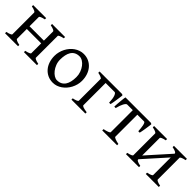

<svg xmlns="http://www.w3.org/2000/svg" viewBox="172 -1323 2191 2191"><g transform="rotate(45 1267.5 -227.5)"><path d="M332 0V-21Q365.2 -27.8 382.8 -35.9Q400.4 -43.9 400.4 -50.8V-210H168.5V-50.8Q168.5 -44.9 184.8 -36.4Q201.2 -27.8 236.8 -21V0H26.9V-21Q60.1 -27.8 77.6 -35.9Q95.2 -43.9 95.2 -50.8V-403.3Q95.2 -409.2 78.9 -417.7Q62.5 -426.3 26.9 -433.1V-454.1H236.8V-433.1Q203.6 -426.3 186 -418.2Q168.5 -410.2 168.5 -403.3V-253.9H400.4V-403.3Q400.4 -409.2 384 -417.7Q367.7 -426.3 332 -433.1V-454.1H542V-433.1Q508.8 -426.3 491.2 -418.2Q473.6 -410.2 473.6 -403.3V-50.8Q473.6 -44.9 490 -36.4Q506.3 -27.8 542 -21V0Z M957 -222.2Q957 -260.7 944.3 -295.7Q931.6 -330.6 911.6 -357.2Q891.6 -383.8 866.2 -399.4Q840.8 -415 815.9 -415Q778.8 -415 753.4 -400.9Q728 -386.7 712.6 -362.1Q697.3 -337.4 690.4 -303.7Q683.6 -270 683.6 -231Q683.6 -192.4 697.3 -157.5Q710.9 -122.6 731.7 -96.2Q752.4 -69.8 777.3 -54.4Q802.2 -39.1 824.7 -39.1Q859.4 -39.1 884.3 -52Q909.2 -64.9 925.3 -88.9Q941.4 -112.8 949.2 -146.5Q957 -180.2 957 -222.2ZM1032.7 -236.8Q1032.7 -204.1 1024.4 -172.9Q1016.1 -141.6 1001.5 -113.8Q986.8 -85.9 966.3 -62.3Q945.8 -38.6 921.1 -21.5Q896.5 -4.4 868.7 5.1Q840.8 14.6 811 14.6Q764.6 14.6 727.3 -2.9Q689.9 -20.5 663.3 -51.3Q636.7 -82 622.3 -124.5Q607.9 -167 607.9 -216.8Q607.9 -249 616 -280.3Q624 -311.5 638.4 -339.6Q652.8 -367.7 673.1 -391.4Q693.4 -415 718 -432.1Q742.7 -449.2 771.2 -459Q799.8 -468.8 830.1 -468.8Q876 -468.8 913.3 -451.2Q950.7 -433.6 977.3 -402.6Q1003.9 -371.6 1018.3 -329.1Q1032.7 -286.6 1032.7 -236.8Z M1098.6 0V-21Q1112.3 -23.4 1124.5 -26.9Q1136.7 -30.3 1146.2 -34.2Q1155.8 -38.1 1161.4 -42.7Q1167 -47.4 1167 -52.7V-405.8Q1167 -407.7 1161.9 -411.4Q1156.7 -415 1147.5 -418.9Q1138.2 -422.9 1125.7 -426.8Q1113.3 -430.7 1098.6 -433.1V-454.1H1462.9L1476.1 -445.3Q1475.6 -439 1474.1 -426.3Q1472.7 -413.6 1470.2 -397.5Q1467.8 -381.3 1465.3 -363.3Q1462.9 -345.2 1460 -328.9Q1457 -312.5 1454.6 -299.3Q1452.1 -286.1 1450.2 -279.3H1427.2Q1424.8 -345.2 1412.4 -377.7Q1399.9 -410.2 1384.8 -410.2H1240.2V-52.7Q1240.2 -47.9 1244.1 -43.7Q1248 -39.6 1257.8 -35.6Q1267.6 -31.7 1283.4 -28.1Q1299.3 -24.4 1323.7 -21V0Z M1595.7 0V-21Q1612.3 -24.4 1627.2 -28.3Q1642.1 -32.2 1653.6 -36.6Q1665 -41 1671.9 -45.7Q1678.7 -50.3 1678.7 -55.7V-410.2H1587.9Q1580.1 -410.2 1571.5 -401.1Q1563 -392.1 1554.4 -376Q1545.9 -359.9 1537.8 -337.6Q1529.8 -315.4 1523.9 -289.1H1501Q1501 -295.9 1501.5 -309.3Q1502 -322.8 1503.2 -338.9Q1504.4 -355 1506.1 -372.6Q1507.8 -390.1 1509.5 -406.2Q1511.2 -422.4 1512.9 -435.1Q1514.6 -447.8 1516.6 -454.1H1928.7L1941.9 -445.3Q1941.4 -439 1939.9 -426.5Q1938.5 -414.1 1936 -398.4Q1933.6 -382.8 1931.2 -365.7Q1928.7 -348.6 1925.8 -332.8Q1922.9 -316.9 1920.4 -304Q1918 -291 1916 -284.2H1893.1Q1891.6 -307.1 1889.4 -329.8Q1887.2 -352.5 1883.3 -370.4Q1879.4 -388.2 1873.8 -399.2Q1868.2 -410.2 1860.4 -410.2H1752V-55.7Q1752 -50.8 1758.3 -46.1Q1764.6 -41.5 1775.6 -36.9Q1786.6 -32.2 1802 -28.3Q1817.4 -24.4 1835 -21V0Z M2298.3 0V-21Q2331.5 -27.8 2349.1 -35.9Q2366.7 -43.9 2366.7 -50.8V-335L2120.1 -59.6V-50.8Q2120.1 -44.9 2136.5 -36.4Q2152.8 -27.8 2188.5 -21V0H1978.5V-21Q2011.7 -27.8 2029.3 -35.9Q2046.9 -43.9 2046.9 -50.8V-403.3Q2046.9 -409.2 2030.5 -417.7Q2014.2 -426.3 1978.5 -433.1V-454.1H2188.5V-433.1Q2155.3 -426.3 2137.7 -418.2Q2120.1 -410.2 2120.1 -403.3V-119.6L2366.7 -395.5V-403.3Q2366.7 -409.2 2350.3 -417.7Q2334 -426.3 2298.3 -433.1V-454.1H2508.3V-433.1Q2475.1 -426.3 2457.5 -418.2Q2439.9 -410.2 2439.9 -403.3V-50.8Q2439.9 -44.9 2456.3 -36.4Q2472.7 -27.8 2508.3 -21V0Z"/></g></svg>

Font: Gentium Plus CyrE
Style: Regular
Weight: 400
Designer: J. Victor Gaultney, Annie Olsen, Iska Routamaa, Becca Hirsbrunner
Foundry: SIL International
Version: Version 5.000